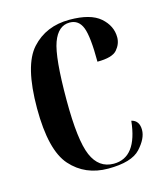

<svg xmlns="http://www.w3.org/2000/svg" viewBox="-89 -616 595 695"><g transform="rotate(-15 208.0 -268.5)"><path d="M232 10Q320 10 353 -26Q386 -62 386 -94Q386 -129 357 -136Q343 -2 256 -2Q200 -2 175 -60Q150 -118 150 -268Q150 -428 170 -482.5Q190 -537 233 -537Q267 -537 280.5 -502.5Q294 -468 294 -374Q350 -374 368 -395Q386 -416 386 -441Q386 -484 350 -515.5Q314 -547 235 -547Q147 -547 93 -487.5Q39 -428 39 -267Q39 -110 92.5 -50Q146 10 232 10Z"/></g></svg>

Font: Noto Serif Display Condensed Semi
Style: Regular
Weight: 600
Width: 3
Designer: Monotype Design Team
Foundry: Monotype Imaging Inc.
Version: Version 1.900